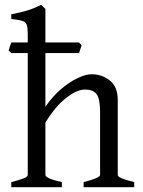

<svg xmlns="http://www.w3.org/2000/svg" viewBox="-20 -777 592 797"><path d="M26.9 0V-21Q59.1 -29.3 77.1 -36.1Q95.2 -43 95.2 -50.8V-556.6H26.9L16.1 -567.4Q18.1 -575.2 20.8 -584Q23.4 -592.8 26.9 -600.6H95.2V-633.8Q95.2 -661.1 91.3 -673.3Q87.4 -685.5 73 -690.2Q58.6 -694.8 26.9 -698.2V-717.8Q68.4 -725.6 95.5 -734.1Q122.6 -742.7 150.4 -756.8L168.5 -740.2V-600.6H308.1L318.8 -588.4L308.1 -556.6H168.5V-334Q196.8 -375.5 231.9 -405.8Q267.1 -436 301.3 -452.4Q335.4 -468.8 360.8 -468.8Q402.8 -468.8 435.8 -442.9Q468.8 -417 468.8 -361.8V-50.8Q468.8 -44.4 483.6 -37.6Q498.5 -30.8 537.1 -21V0H327.1V-21Q395.5 -38.6 395.5 -50.8V-309.1Q395.5 -368.7 380.4 -387Q365.2 -405.3 333 -405.3Q299.3 -405.3 254.9 -370.8Q210.4 -336.4 168.5 -268.1V-50.8Q168.5 -43.5 187 -35.6Q205.6 -27.8 236.8 -21V0Z"/></svg>

Font: David Libre
Style: Regular
Weight: 400
Designer: Ismar David, J. Victor Gaultney, Annie Olsen and Meir Sadan
Foundry: Monotype Imaging Inc. & SIL International
Version: Version 1.100; ttfautohint (v1.8.4.7-5d5b)